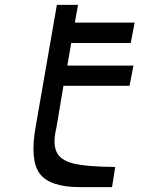

<svg xmlns="http://www.w3.org/2000/svg" viewBox="-20 -770 658 790"><path d="M273 -593 257 -500H529L513 -417H241L212 -244Q197 -183 211.5 -147.5Q226 -112 279.5 -98Q333 -84 454 -83L441 0H311Q185 0 143.5 -55.5Q102 -111 127 -250L214 -750H301L288 -677H534L518 -593Z"/></svg>

Font: Hermit LightItalic
Style: Regular
Weight: 300
Italic angle: -10°
Designer: Pablo Caro
Version: Version 2.000;PS 002.000;hotconv 1.0.88;makeotf.lib2.5.64775